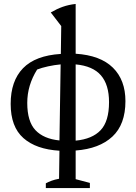

<svg xmlns="http://www.w3.org/2000/svg" viewBox="-20 -759 689 972"><path d="M212 193V169Q225 162 241 156Q257 150 279 146L281 4Q163 -3 98.5 -60Q34 -117 34 -233Q34 -349 96.5 -413.5Q159 -478 288 -486L290 -627L237 -696Q268 -714 297.5 -724.5Q327 -735 363 -739V-487Q488 -479 551.5 -416.5Q615 -354 615 -247Q615 -129 549 -67.5Q483 -6 363 3V148L435 167V193ZM532 -242Q532 -330 491 -377.5Q450 -425 363 -433V-47Q447 -55 489.5 -100Q532 -145 532 -242ZM118 -238Q118 -144 159.5 -100Q201 -56 281 -48L287 -433Q255 -430 223 -423Q191 -416 168 -407Q143 -367 130.5 -325Q118 -283 118 -238Z"/></svg>

Font: Piazzolla
Style: Regular
Weight: 400
Designer: Juan Pablo del Peral
Foundry: Huerta Tipografica
Version: Version 1.330